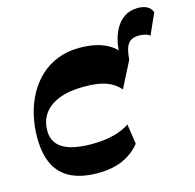

<svg xmlns="http://www.w3.org/2000/svg" viewBox="-125 -1013 1172 1155"><g transform="rotate(-15 461.0 -435.0)"><path d="M656.5 -608.8Q652.8 -658.8 661 -707.6Q669.3 -756.5 690.9 -796.4Q712.5 -836.2 747.2 -860.2Q782 -884.2 831.7 -884.2Q868 -884.2 890.6 -871.4Q913.2 -858.5 921.7 -833.5L863.2 -702.8Q854.2 -712.5 835.5 -717.4Q816.7 -722.3 796.7 -722.3Q749.7 -722.3 728.6 -694.6Q707.5 -667 702.5 -596.8ZM344.3 13.5Q248.3 13.5 181.6 -17.9Q115 -49.3 80.6 -115.9Q46.3 -182.5 46.3 -287.3Q46.3 -359 62 -426.1Q77.8 -493.2 109 -550.7Q140.3 -608.2 186.6 -651.6Q233 -695 294.3 -719.2Q355.5 -743.5 431.3 -743.5Q534.3 -743.5 602.2 -707.7Q670.2 -672 702.5 -596.8L619.8 -434Q587 -473.3 535.1 -492Q483.3 -510.8 397.5 -510.8Q304.5 -510.8 241.8 -486.1Q179 -461.5 147.4 -416.9Q115.7 -372.3 115.7 -312.2Q115.7 -260.7 143.6 -227.9Q171.5 -195 224.9 -179.9Q278.3 -164.7 354.3 -164.7Q430.5 -164.7 489.4 -179.6Q548.3 -194.5 591.2 -223.2L609.5 -99Q570.2 -47.8 504.7 -17.1Q439.3 13.5 344.3 13.5Z"/></g></svg>

Font: Savate ExtraLight
Style: Italic
Weight: 200
Italic angle: -11°
Designer: Max Esnée
Foundry: Plomb Type
Version: Version 2.000